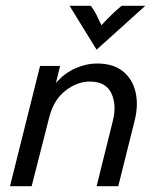

<svg xmlns="http://www.w3.org/2000/svg" viewBox="-20 -645 540 665"><path d="M14.6 0 118.8 -416.7H188.2L173.6 -357.6Q203.5 -391.7 241 -408.3Q278.5 -425 316.7 -425Q372.9 -425 406.2 -397.6Q439.6 -370.1 449.7 -325.3Q459.7 -280.6 446.5 -227.8L389.6 0H314.6L370.8 -226.4Q384.7 -281.9 365.6 -322.2Q346.5 -362.5 291 -362.5Q247.2 -362.5 206.6 -330.9Q166 -299.3 150.7 -239.6L89.6 0ZM314.6 -472.9 220.8 -625H294.4Q305.6 -610.4 313.5 -594.8Q321.5 -579.2 331.2 -557.6Q351.4 -579.2 367.4 -594.8Q383.3 -610.4 401.4 -625H483.3Z"/></svg>

Font: Afacad
Style: Italic
Weight: 400
Italic angle: -14°
Designer: Kristian Moeller
Foundry: Dicotype
Version: Version 1.000